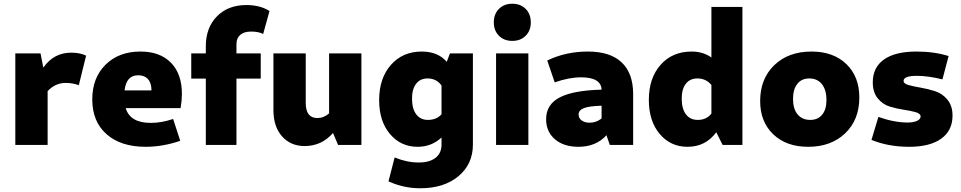

<svg xmlns="http://www.w3.org/2000/svg" viewBox="-20 -776 5147 1028"><path d="M62 0V-490H197L212 -414Q268 -494 361 -494Q409 -494 441 -478L402 -320Q368 -332 332 -332Q276 -332 235 -288V0Z M760 10Q627 10 550.5 -57.5Q474 -125 474 -244Q474 -359 545 -429.5Q616 -500 732 -500Q837 -500 895.5 -440Q954 -380 954 -273Q954 -241 947 -197H653Q677 -118 787 -118Q845 -118 907 -139L945 -22Q851 10 760 10ZM720 -373Q656 -373 647 -292H791Q791 -331 772.5 -352Q754 -373 720 -373Z M1082 0V-355H1004V-490H1082V-528Q1082 -628 1141.5 -688.5Q1201 -749 1299 -749Q1373 -749 1423 -717L1389 -594Q1365 -607 1324 -607Q1287 -607 1266.5 -589.5Q1246 -572 1246 -540V-490H1376V-355H1246V0Z M1611 6Q1536 6 1490 -46Q1444 -98 1444 -186V-490H1617V-225Q1617 -144 1679 -144Q1714 -144 1742 -169V-490H1915V0H1790L1763 -64Q1702 6 1611 6Z M2216 10Q2126 10 2068 -58.5Q2010 -127 2010 -240Q2010 -357 2073 -428.5Q2136 -500 2238 -500Q2325 -500 2372 -445L2389 -490H2512V-2Q2512 103 2434.5 167.5Q2357 232 2230 232Q2141 232 2060 195L2093 67Q2158 94 2222 94Q2280 94 2312 69Q2344 44 2344 -2V-40Q2291 10 2216 10ZM2186 -248Q2186 -194 2208.5 -164Q2231 -134 2271 -134Q2317 -134 2344 -164V-318Q2317 -356 2269 -356Q2230 -356 2208 -327.5Q2186 -299 2186 -248Z M2624 -656Q2624 -701 2651.5 -728.5Q2679 -756 2723 -756Q2767 -756 2794.5 -728.5Q2822 -701 2822 -656Q2822 -612 2794.5 -584.5Q2767 -557 2723 -557Q2679 -557 2651.5 -584.5Q2624 -612 2624 -656ZM2636 0V-490H2809V0Z M3077 10Q2998 10 2951 -30.5Q2904 -71 2904 -138Q2904 -216 2976 -254Q3048 -292 3201 -296Q3198 -362 3091 -362Q3027 -362 2950 -335L2910 -452Q3009 -500 3128 -500Q3247 -500 3308.5 -442Q3370 -384 3370 -272V0H3245L3227 -52Q3171 10 3077 10ZM3078 -163Q3078 -143 3094.5 -131Q3111 -119 3137 -119Q3173 -119 3201 -142V-210Q3134 -208 3106 -197Q3078 -186 3078 -163Z M3661 10Q3570 10 3512 -59Q3454 -128 3454 -241Q3454 -358 3517 -429Q3580 -500 3683 -500Q3745 -500 3789 -468V-739H3955V0H3849L3815 -68Q3758 10 3661 10ZM3630 -248Q3630 -194 3652.5 -164Q3675 -134 3716 -134Q3763 -134 3789 -168V-321Q3760 -356 3714 -356Q3674 -356 3652 -327.5Q3630 -299 3630 -248Z M4307 10Q4190 10 4120 -57Q4050 -124 4050 -235Q4050 -354 4125.5 -427Q4201 -500 4325 -500Q4442 -500 4511.5 -433Q4581 -366 4581 -254Q4581 -135 4505.5 -62.5Q4430 10 4307 10ZM4318 -134Q4359 -134 4382 -162Q4405 -190 4405 -240Q4405 -295 4380.5 -325.5Q4356 -356 4313 -356Q4272 -356 4249 -327Q4226 -298 4226 -246Q4226 -193 4250.5 -163.5Q4275 -134 4318 -134Z M4848 10Q4736 10 4646 -27L4683 -150Q4768 -120 4839 -120Q4871 -120 4890 -129Q4909 -138 4909 -152Q4909 -168 4882.5 -175.5Q4856 -183 4818.5 -188.5Q4781 -194 4743.5 -205.5Q4706 -217 4679.5 -249.5Q4653 -282 4653 -335Q4653 -415 4713 -457.5Q4773 -500 4887 -500Q4982 -500 5059 -476L5026 -351Q4948 -370 4890 -370Q4818 -370 4818 -343Q4818 -328 4845 -320.5Q4872 -313 4910.5 -306.5Q4949 -300 4987.5 -287.5Q5026 -275 5053 -242Q5080 -209 5080 -157Q5080 -77 5019.5 -33.5Q4959 10 4848 10Z"/></svg>

Font: Cantarell Extra Bold
Style: Regular
Weight: 800
Designer: Dave Crossland, Nikolaus Waxweiler, Florian Fecher, Jacques Le Bailly, Eben Sorkin, Alexei Vanyashin, Alexios Zavras, Em
Version: Version 0.303